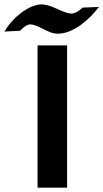

<svg xmlns="http://www.w3.org/2000/svg" viewBox="-120 -863 475 883"><path d="M-27.3 -721.7C-8.8 -741.2 6.8 -751 19.5 -751H21.5C34.2 -750 52.7 -743.2 77.1 -730.5C101.6 -717.8 120.1 -710 133.8 -709C137.7 -708 141.6 -708 145.5 -708C218.8 -708 293 -775.4 335 -831.1L259.8 -828.1C240.2 -809.6 223.6 -800.8 209 -800.8H205.1C191.4 -801.8 170.9 -808.6 144.5 -821.3C117.2 -834 96.7 -840.8 82 -841.8C79.1 -842.8 75.2 -842.8 71.3 -842.8C10.7 -842.8 -64.5 -777.3 -93.8 -726.6L-99.6 -717.8ZM52.7 0H188.5V-654.3H52.7Z"/></svg>

Font: Sen-gleads
Style: Bold
Weight: 700
Designer: Kosal Sen, Philatype
Foundry: Philatype
Version: Version 1.004; ttfautohint (v1.8.3)